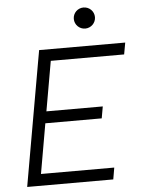

<svg xmlns="http://www.w3.org/2000/svg" viewBox="-59 -937 724 984"><g transform="rotate(-5 302.5 -445.5)"><path d="M40.5 0H483.4L493.7 -60.1H116.7L161.6 -316.9H451.7L462.4 -377.4H172.4L217.3 -633.3H594.7L605.5 -693.4H162.6L151.9 -633.3ZM407.7 -782.7C438 -782.7 462.4 -807.1 462.4 -836.9C462.4 -867.2 438 -891.1 407.7 -891.1C377.9 -891.1 353.5 -867.2 353.5 -836.9C353.5 -807.1 377.9 -782.7 407.7 -782.7Z"/></g></svg>

Font: Cascadia Mono NF Light
Style: Italic
Weight: 300
Italic angle: -10°
Monospace: yes
Designer: Aaron Bell
Foundry: Saja Typeworks
Version: Version 2404.023